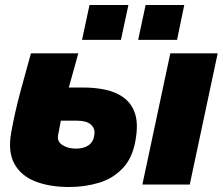

<svg xmlns="http://www.w3.org/2000/svg" viewBox="-20 -740 893 770"><path d="M258 10Q179 10 121.5 -12.5Q64 -35 37.5 -83.5Q11 -132 25 -209Q39 -287 60.5 -367.5Q82 -448 104 -526H294Q285 -492 275 -457.5Q265 -423 256 -389H315Q362 -389 403.5 -380Q445 -371 475.5 -349Q506 -327 520 -289Q534 -251 526 -194Q516 -114 476 -69.5Q436 -25 378.5 -7.5Q321 10 258 10ZM663 -526H853L741 0H551ZM213 -198Q208 -173 230 -158.5Q252 -144 285 -144Q317 -144 336 -158Q355 -172 358 -198Q363 -224 345 -240Q327 -256 290 -256H224Q218 -226 213 -198ZM309 -580 339 -720H495L465 -580ZM534 -580 564 -720H719L690 -580Z"/></svg>

Font: Raleway Black
Style: Italic
Weight: 900
Italic angle: -12°
Designer: Matt McInerney, Pablo Impallari, Rodrigo Fuenzalida
Foundry: Matt McInerney, Pablo Impallari, Rodrigo Fuenzalida
Version: Version 4.101;RELEASE